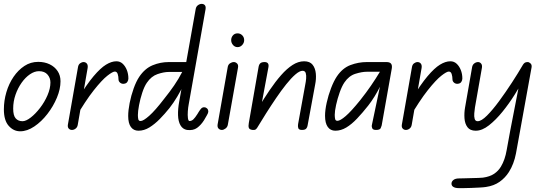

<svg xmlns="http://www.w3.org/2000/svg" viewBox="-28 -670 2825 990"><path d="M76 7Q42 7 17 -21Q-8 -49 -8 -106Q-8 -151 5 -195Q18 -239 42 -274Q66 -309 98 -330Q130 -351 169 -351Q202 -351 228 -338.5Q254 -326 269 -303.5Q284 -281 284 -251Q284 -211 265.5 -166.5Q247 -122 216.5 -82.5Q186 -43 149 -18Q112 7 76 7ZM88 -45Q106 -45 130.5 -64Q155 -83 178.5 -113.5Q202 -144 217 -179Q232 -214 232 -245Q232 -268 217 -285.5Q202 -303 173 -303Q150 -303 126.5 -287Q103 -271 83.5 -243.5Q64 -216 52 -181.5Q40 -147 40 -110Q40 -74 53 -59.5Q66 -45 88 -45Z M610 -238Q599 -237 591 -244Q583 -251 583 -261Q583 -275 579 -288Q575 -301 564 -301Q553 -301 525.5 -279.5Q498 -258 455.5 -204.5Q413 -151 357 -55L374 -161Q419 -235 454.5 -277Q490 -319 518.5 -336.5Q547 -354 572 -354Q591 -354 604.5 -341.5Q618 -329 626 -309Q634 -289 634 -265Q634 -256 628.5 -247.5Q623 -239 610 -238ZM343 0Q333 0 326.5 -7Q320 -14 322 -27L374 -323Q376 -337 385 -343.5Q394 -350 403 -350Q413 -350 419.5 -342.5Q426 -335 424 -320L373 -27Q371 -14 362 -7Q353 0 343 0Z M936 0Q914 -4 902.5 -24Q891 -44 890 -76Q889 -108 896 -146L981 -623Q983 -636 992.5 -643Q1002 -650 1012 -650Q1022 -650 1028 -643.5Q1034 -637 1032 -623L945 -132Q942 -117 940.5 -96.5Q939 -76 941 -61Q943 -46 949 -46Q960 -46 969 -54.5Q978 -63 990 -82L996 -92Q1004 -105 1010 -111Q1016 -117 1025 -117Q1033 -117 1039.5 -111Q1046 -105 1046 -94Q1046 -88 1039 -76Q1032 -64 1024 -50Q1008 -25 988 -10.5Q968 4 936 0ZM686 4Q661 4 647 -15Q633 -34 633 -72Q633 -101 640.5 -139Q648 -177 661 -213.5Q674 -250 690 -274Q719 -317 759 -333.5Q799 -350 842 -350H948L936 -299H842Q817 -299 784.5 -288Q752 -277 729 -243Q716 -224 705.5 -192Q695 -160 689 -128Q683 -96 683 -77Q683 -65 685 -55.5Q687 -46 697 -46Q711 -46 741.5 -73Q772 -100 818 -160Q847 -196 870 -229.5Q893 -263 912 -300H949Q936 -268 920 -235Q904 -202 885.5 -171Q867 -140 846 -113Q822 -83 796 -56.5Q770 -30 742.5 -13Q715 4 686 4Z M1116 0Q1106 0 1099 -7Q1092 -14 1094 -28L1146 -323Q1148 -337 1158 -343.5Q1168 -350 1178 -350Q1187 -350 1194.5 -342.5Q1202 -335 1199 -320L1147 -28Q1145 -15 1135 -7.5Q1125 0 1116 0ZM1197 -427Q1183 -427 1173.5 -438Q1164 -449 1164 -463Q1164 -477 1173 -487.5Q1182 -498 1197 -498Q1211 -498 1221 -488Q1231 -478 1231 -463Q1231 -449 1221 -438Q1211 -427 1197 -427Z M1529 0Q1513 0 1510 -9.5Q1507 -19 1509 -30L1546 -234Q1549 -248 1550.5 -264.5Q1552 -281 1548.5 -293Q1545 -305 1532 -305Q1517 -305 1495 -286Q1473 -267 1447.5 -235Q1422 -203 1395.5 -164Q1369 -125 1344 -85.5Q1319 -46 1298 -11L1304 -114Q1333 -162 1362.5 -205.5Q1392 -249 1421.5 -282.5Q1451 -316 1480.5 -335Q1510 -354 1540 -354Q1570 -354 1584 -336Q1598 -318 1600.5 -290.5Q1603 -263 1597 -234L1558 -23Q1557 -14 1551 -7Q1545 0 1529 0ZM1274 0Q1258 -2 1255 -11Q1252 -20 1255 -36L1305 -323Q1307 -337 1314 -343.5Q1321 -350 1336 -350Q1361 -350 1356 -323L1298 -11Q1294 -5 1289.5 -2Q1285 1 1274 0Z M1701 4Q1676 4 1662 -15.5Q1648 -35 1648 -73Q1648 -102 1656.5 -140.5Q1665 -179 1679 -215.5Q1693 -252 1709 -276Q1738 -319 1779 -334.5Q1820 -350 1863 -350H1951V-300H1863Q1838 -300 1804.5 -289.5Q1771 -279 1748 -245Q1735 -226 1723.5 -193.5Q1712 -161 1705 -129Q1698 -97 1698 -78Q1698 -66 1700 -56.5Q1702 -47 1712 -47Q1726 -47 1754.5 -71.5Q1783 -96 1829 -153Q1860 -192 1885 -228.5Q1910 -265 1931 -300H1962Q1953 -268 1937 -234.5Q1921 -201 1903.5 -173Q1886 -145 1871 -126Q1841 -88 1813 -58.5Q1785 -29 1757.5 -12.5Q1730 4 1701 4ZM1911 0Q1895 0 1891.5 -8.5Q1888 -17 1889 -23L1931 -223V-350H1965Q1982 -350 1988.5 -341.5Q1995 -333 1992 -316L1940 -23Q1939 -19 1935 -9.5Q1931 0 1911 0Z M2332 -238Q2321 -237 2313 -244Q2305 -251 2305 -261Q2305 -275 2301 -288Q2297 -301 2286 -301Q2275 -301 2247.5 -279.5Q2220 -258 2177.5 -204.5Q2135 -151 2079 -55L2096 -161Q2141 -235 2176.5 -277Q2212 -319 2240.5 -336.5Q2269 -354 2294 -354Q2313 -354 2326.5 -341.5Q2340 -329 2348 -309Q2356 -289 2356 -265Q2356 -256 2350.5 -247.5Q2345 -239 2332 -238ZM2065 0Q2055 0 2048.5 -7Q2042 -14 2044 -27L2096 -323Q2098 -337 2107 -343.5Q2116 -350 2125 -350Q2135 -350 2141.5 -342.5Q2148 -335 2146 -320L2095 -27Q2093 -14 2084 -7Q2075 0 2065 0Z M2300 277Q2300 266 2310 258Q2320 250 2339 250Q2346 250 2363 249.5Q2380 249 2400 248.5Q2420 248 2437 247.5Q2454 247 2462 246Q2498 241 2520 226Q2542 211 2555 189Q2576 154 2584.5 104Q2593 54 2603 3L2669 -337Q2673 -343 2678 -346.5Q2683 -350 2693 -350Q2700 -350 2707.5 -343Q2715 -336 2713 -323L2654 3Q2643 66 2632.5 121Q2622 176 2596 217Q2577 247 2548 267.5Q2519 288 2478 294Q2466 296 2445.5 297Q2425 298 2403 299Q2381 300 2363 300Q2345 300 2338 300Q2320 300 2310 294Q2300 288 2300 277ZM2425 4Q2396 4 2382.5 -14Q2369 -32 2367 -60Q2365 -88 2370 -116L2406 -322Q2408 -336 2417.5 -343Q2427 -350 2437 -350Q2446 -350 2452.5 -342.5Q2459 -335 2457 -321L2421 -116Q2419 -103 2417.5 -86Q2416 -69 2419.5 -57Q2423 -45 2435 -45Q2454 -45 2483 -74Q2512 -103 2545.5 -148.5Q2579 -194 2611.5 -244Q2644 -294 2669 -337L2674 -261Q2654 -227 2625.5 -181.5Q2597 -136 2563 -94Q2529 -52 2493.5 -24Q2458 4 2425 4Z"/></svg>

Font: Edu QLD Beginners
Style: Regular
Weight: 400
Designer: Tina and Corey Anderson
Foundry: Google for Education
Version: Version 1.001